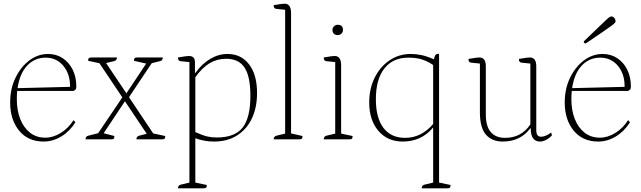

<svg xmlns="http://www.w3.org/2000/svg" viewBox="-20 -754 3469 1039"><path d="M216 12Q132 12 83.5 -47Q35 -106 35 -200Q35 -274 64 -333.5Q93 -393 139.5 -427.5Q186 -462 240 -462Q285 -462 319.5 -439Q354 -416 373.5 -376.5Q393 -337 393 -286Q393 -272 386 -267Q379 -262 377 -262H73Q71 -241 71 -217Q71 -157 89.5 -110Q108 -63 142.5 -36Q177 -9 225 -9Q268 -9 309.5 -35Q351 -61 378 -104L388 -92Q357 -43 311.5 -15.5Q266 12 216 12ZM227 -442Q168 -442 127.5 -399.5Q87 -357 75 -277L359 -284Q360 -353 323 -397.5Q286 -442 227 -442Z M443 0Q443 -17 459 -20L511 -33L642 -227L518 -412L457 -425Q457 -436 460.5 -439.5Q464 -443 474 -443H613Q613 -427 597 -423L554 -413L664 -249L771 -410L705 -425Q705 -436 708.5 -439.5Q712 -443 722 -443H861Q861 -426 845 -423L801 -412L678 -228L809 -32L874 -18Q874 -8 871 -4Q868 0 857 0H718Q718 -16 734 -20L774 -30L656 -206L541 -33L599 -18Q599 -8 596 -4Q593 0 582 0Z M943 265Q943 249 959 245L1005 234V-418L957 -423Q943 -424 943 -443Q972 -448 984 -449.5Q996 -451 1003 -451Q1035 -451 1035 -417V-359H1037Q1073 -409 1118 -435.5Q1163 -462 1211 -462Q1285 -462 1328 -405.5Q1371 -349 1371 -251Q1371 -171 1342.5 -112Q1314 -53 1262 -20.5Q1210 12 1139 12Q1085 12 1037 -6V234L1099 247Q1099 257 1096 261Q1093 265 1082 265ZM1154 -10Q1250 -10 1292.5 -63Q1335 -116 1335 -236Q1335 -340 1303.5 -388Q1272 -436 1204 -436Q1155 -436 1114.5 -412Q1074 -388 1037 -336V-39Q1078 -21 1101.5 -15.5Q1125 -10 1154 -10Z M1461 0Q1461 -16 1477 -20L1523 -31V-701L1475 -706Q1461 -707 1461 -726Q1490 -731 1501.5 -732.5Q1513 -734 1520 -734Q1555 -734 1555 -683V-32L1617 -18Q1617 -8 1614 -4Q1611 0 1600 0Z M1732 0Q1732 -17 1748 -20L1794 -31V-418L1746 -423Q1732 -424 1732 -443Q1761 -448 1772.5 -449.5Q1784 -451 1791 -451Q1826 -451 1826 -400V-31L1888 -18Q1888 -8 1885 -4Q1882 0 1871 0ZM1807 -564Q1794 -564 1786.5 -572Q1779 -580 1779 -592Q1779 -604 1788 -612Q1797 -620 1807 -620Q1836 -620 1836 -592Q1836 -580 1827.5 -572Q1819 -564 1807 -564Z M2262 265Q2262 249 2278 245L2324 234V-63H2323Q2260 12 2159 12Q2077 12 2027.5 -46Q1978 -104 1978 -200Q1978 -274 2007.5 -333.5Q2037 -393 2088 -427.5Q2139 -462 2203 -462Q2230 -462 2260 -456Q2290 -450 2328 -433L2332 -447Q2334 -455 2339 -459Q2344 -463 2356 -463V234L2418 247Q2418 257 2415 261Q2412 265 2401 265ZM2172 -8Q2260 -8 2324 -83V-402Q2297 -421 2266 -431.5Q2235 -442 2190 -442Q2106 -442 2060 -383.5Q2014 -325 2014 -217Q2014 -116 2055 -62Q2096 -8 2172 -8Z M2701 12Q2642 12 2609.5 -25.5Q2577 -63 2577 -146V-410L2529 -415Q2515 -416 2515 -435Q2544 -440 2555.5 -441.5Q2567 -443 2574 -443Q2609 -443 2609 -396V-135Q2609 -70 2636 -39Q2663 -8 2713 -8Q2802 -8 2850 -81V-410L2802 -415Q2788 -416 2788 -435Q2817 -440 2828.5 -441.5Q2840 -443 2847 -443Q2882 -443 2882 -396V-49Q2882 -14 2908 -14Q2920 -14 2935.5 -20.5Q2951 -27 2962 -37L2967 -22Q2954 -7 2936 2.5Q2918 12 2902 12Q2852 12 2852 -60H2850Q2796 12 2701 12Z M3217 12Q3133 12 3084.5 -47Q3036 -106 3036 -200Q3036 -274 3065 -333.5Q3094 -393 3140.5 -427.5Q3187 -462 3241 -462Q3286 -462 3320.5 -439Q3355 -416 3374.5 -376.5Q3394 -337 3394 -286Q3394 -272 3387 -267Q3380 -262 3378 -262H3074Q3072 -241 3072 -217Q3072 -157 3090.5 -110Q3109 -63 3143.5 -36Q3178 -9 3226 -9Q3269 -9 3310.5 -35Q3352 -61 3379 -104L3389 -92Q3358 -43 3312.5 -15.5Q3267 12 3217 12ZM3228 -442Q3169 -442 3128.5 -399.5Q3088 -357 3076 -277L3360 -284Q3361 -353 3324 -397.5Q3287 -442 3228 -442ZM3150 -519Q3139 -519 3139 -530Q3190 -579 3218.5 -606.5Q3247 -634 3260.5 -646.5Q3274 -659 3279.5 -662Q3285 -665 3289 -665Q3297 -665 3304 -657Q3311 -649 3311 -639Q3311 -635 3307.5 -630.5Q3304 -626 3289.5 -615Q3275 -604 3242 -581.5Q3209 -559 3150 -519Z"/></svg>

Font: Petrona Thin
Style: Regular
Weight: 100
Designer: Ringo R. Seeber
Foundry: Ringo R. Seeber
Version: Version 2.001; ttfautohint (v1.8.3)